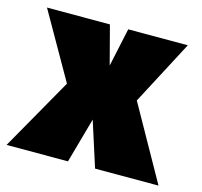

<svg xmlns="http://www.w3.org/2000/svg" viewBox="-110 -628 757 719"><g transform="rotate(15 268.5 -268.0)"><path d="M402 -287 533 -536H302L270 -387L231 -536H-13L133 -280L-26 0H212L261 -175L317 0H563Z"/></g></svg>

Font: Fira Sans Ultra
Style: Regular
Weight: 950
Designer: Carrois Corporate & Edenspiekermann AG
Foundry: Carrois Corporate GbR & Edenspiekermann AG
Version: Version 4.203;PS 004.203;hotconv 1.0.88;makeotf.lib2.5.64775